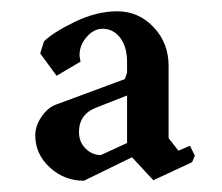

<svg xmlns="http://www.w3.org/2000/svg" viewBox="-20 -570 397 343"><path d="M43 -328.1Q43 -344.7 53.7 -360.8Q64.5 -377 79.1 -382.8L203.1 -428.7L207 -440.4V-459Q207 -486.3 194.8 -502.4Q182.6 -518.6 163.1 -518.6Q147.5 -518.6 134.8 -503.9Q122.1 -489.3 122.1 -471.7Q122.1 -467.8 124 -460L81.1 -434.6L51.8 -474.6L58.6 -496.1Q74.2 -511.7 113.3 -530.8Q152.3 -549.8 189.5 -549.8Q227.5 -549.8 254.4 -521.5Q281.2 -493.2 281.2 -452.1V-323.2L298.8 -300.8L319.3 -309.6L328.1 -292L323.2 -280.3L253.9 -248L215.8 -289.1L129.9 -247.1Q94.7 -247.1 68.8 -271Q43 -294.9 43 -328.1ZM207 -314.5V-399.4L152.3 -377.9Q121.1 -366.2 121.1 -334Q121.1 -316.4 132.8 -304.7Q144.5 -293 160.2 -293Z"/></svg>

Font: Comprehension Dark
Style: Regular
Weight: 700
Designer: Alfredo Marco Pradil
Foundry: Alfredo Marco Pradil
Version: 1.0